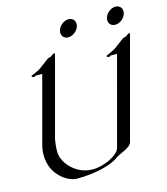

<svg xmlns="http://www.w3.org/2000/svg" viewBox="-117 -887 853 978"><g transform="rotate(-15 309.5 -398.0)"><path d="M615.5 -751.5C616.5 -755.3 617 -759.1 617 -762.7C617 -781.7 603.1 -795.9 582.9 -795.9C558.5 -795.9 533.1 -775.9 526.6 -751.5C525.5 -747.4 525 -743.5 525 -739.8C525 -720.7 538.7 -707 559.1 -707C583.1 -707 608.8 -726.6 615.5 -751.5ZM367.9 -751.5C369 -755.3 369.4 -759.1 369.4 -762.7C369.4 -781.7 355.5 -795.9 335.4 -795.9C311 -795.9 285.6 -775.9 279 -751.5C278 -747.4 277.4 -743.5 277.4 -739.8C277.4 -720.7 291.1 -707 311.6 -707C335.5 -707 361.2 -726.6 367.9 -751.5ZM221.5 -647.5C216.1 -647.5 207.5 -640.6 201.5 -636.7C194.9 -631.8 184.5 -631.3 184.5 -631.3L133.1 -592.8C109.1 -576.2 79.8 -568.8 78.5 -564C77.5 -560.1 88.3 -556.6 91.2 -556.6C94.6 -556.6 97.4 -561.5 97.4 -561.5H134.5L41.9 -215.8C36.4 -195.5 34 -176.6 34 -159C34 -54.4 120.5 0 168.1 0C276.5 0 359.4 -26.9 391.6 -52.2C409.7 -66.9 468.7 -81.1 476.4 -109.9L613.8 -622.6C617.4 -636 619 -642.3 619 -645.2C619 -647 618.4 -647.5 617 -647.5C611.6 -647.5 603.1 -641.1 597.1 -636.7C590.4 -631.8 580 -631.3 580 -631.3L528.6 -592.8C507 -577.6 475.7 -568.4 474.2 -564.5C472.5 -560.1 483.8 -556.6 486.7 -556.6C490.1 -556.6 492.9 -561.5 492.9 -561.5H529L404.9 -98.1C394.7 -60.1 312.5 -24.9 260.7 -24.9C197.8 -24.9 155.4 -56.2 127.8 -93.7C112.9 -116 105.2 -134.6 105.2 -165C105.2 -180.7 107.2 -199.5 111.4 -223.6L218.3 -622.6C224.3 -645 224.9 -647.5 221.5 -647.5Z"/></g></svg>

Font: Pierce
Style: Oblique
Weight: 400
Italic angle: -15°
Version: Version 0.2.0